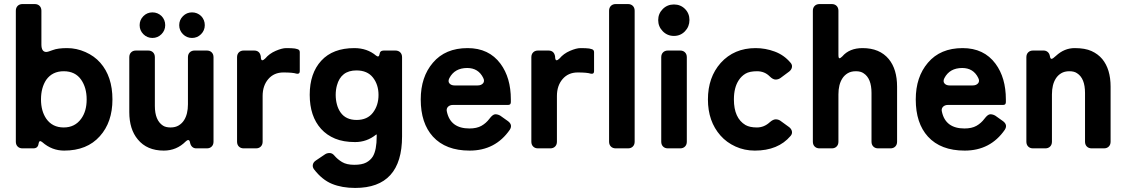

<svg xmlns="http://www.w3.org/2000/svg" viewBox="-20 -731 5551 946"><path d="M296 11Q236 11 189 -30Q173 -44 170 -23Q167 0 144 0H91Q76 0 67 -9Q58 -18 58 -33V-678Q58 -693 67 -702Q76 -711 91 -711H151Q166 -711 175 -702Q184 -693 184 -678V-512Q184 -475 208 -475Q216 -475 240.5 -484.5Q265 -494 311 -494Q357 -494 401 -474.5Q445 -455 474 -422Q534 -354 534 -241Q534 -129 472 -60Q409 11 296 11ZM294 -103Q349 -103 380 -146Q407 -183 407 -241Q407 -299 380 -338Q351 -380 294 -380Q238 -380 208 -338Q182 -299 182 -241Q182 -184 208 -146Q238 -103 294 -103Z M731 -544Q705 -544 686.5 -562.5Q668 -581 668 -607Q668 -633 686.5 -651.5Q705 -670 731 -670Q757 -670 776 -652Q794 -633 794 -607Q794 -581 775.5 -562.5Q757 -544 731 -544ZM926 -544Q900 -544 881.5 -562.5Q863 -581 863 -607Q863 -633 881.5 -651.5Q900 -670 926 -670Q952 -670 971 -652Q989 -633 989 -607Q989 -581 970.5 -562.5Q952 -544 926 -544ZM787 11Q704 11 659 -44Q617 -94 617 -179V-449Q617 -464 626 -473Q635 -482 650 -482H710Q725 -482 734 -473Q743 -464 743 -449V-209Q743 -138 783 -112Q797 -103 820.5 -103Q844 -103 860.5 -113Q877 -123 887 -139Q906 -169 906 -217V-449Q906 -464 915 -473Q924 -482 939 -482H999Q1014 -482 1023 -473Q1032 -464 1032 -449V-33Q1032 -18 1023 -9Q1014 0 999 0H947Q935 0 927 -7.5Q919 -15 916.5 -28Q914 -41 908 -41Q902 -41 895 -34Q850 11 787 11Z M1148 -33V-449Q1148 -464 1157 -473Q1166 -482 1181 -482H1232Q1260 -482 1265 -453V-450Q1266 -434 1272 -434Q1278 -434 1287 -443Q1307 -467 1338.5 -480.5Q1370 -494 1390 -494Q1419 -494 1433 -492L1445 -489Q1457 -486 1457 -474V-380Q1457 -365 1441 -368Q1423 -374 1376.5 -374Q1330 -374 1302 -341.5Q1274 -309 1274 -258V-33Q1274 -18 1265 -9Q1256 0 1241 0H1181Q1166 0 1157 -9Q1148 -18 1148 -33Z M1961 -59Q1961 195 1730 195Q1665 195 1616 175Q1567 155 1527 103Q1519 92 1521.5 80Q1524 68 1536 60L1582 29Q1591 23 1604 23Q1617 23 1627 35Q1643 54 1665.5 67.5Q1688 81 1725.5 81Q1763 81 1784 70Q1805 59 1817 40Q1836 8 1836 -59V-65Q1836 -71 1832 -67Q1787 -31 1729.5 -31Q1672 -31 1631 -48Q1590 -65 1562 -96Q1506 -158 1506 -264Q1506 -370 1563 -432Q1620 -494 1726 -494Q1789 -494 1833 -457Q1847 -446 1850 -464Q1852 -482 1871 -482H1928Q1943 -482 1952 -473Q1961 -464 1961 -449ZM1845 -263Q1845 -314 1817.5 -349Q1790 -384 1736 -384Q1660 -384 1640 -310Q1634 -288 1634 -263.5Q1634 -239 1640 -216.5Q1646 -194 1658 -177Q1684 -140 1737 -140Q1790 -140 1817.5 -176Q1845 -212 1845 -263Z M2492 -92Q2421 11 2294 11Q2176 11 2113 -58Q2053 -124 2053 -241Q2053 -352 2113 -422Q2174 -494 2284 -494Q2389 -494 2446 -417Q2497 -348 2497 -241V-228Q2497 -214 2484 -214H2212Q2196 -214 2187 -204.5Q2178 -195 2182 -180Q2200 -98 2293 -98Q2329 -98 2352 -111Q2375 -124 2391.5 -146Q2408 -168 2420.5 -168Q2433 -168 2445 -161L2483 -134Q2507 -116 2492 -92ZM2220 -310H2333Q2351 -310 2360 -320.5Q2369 -331 2361 -347Q2337 -396 2282 -396Q2220 -396 2194 -346Q2186 -330 2194.5 -320Q2203 -310 2220 -310Z M2598 -33V-449Q2598 -464 2607 -473Q2616 -482 2631 -482H2682Q2710 -482 2715 -453V-450Q2716 -434 2722 -434Q2728 -434 2737 -443Q2757 -467 2788.5 -480.5Q2820 -494 2840 -494Q2869 -494 2883 -492L2895 -489Q2907 -486 2907 -474V-380Q2907 -365 2891 -368Q2873 -374 2826.5 -374Q2780 -374 2752 -341.5Q2724 -309 2724 -258V-33Q2724 -18 2715 -9Q2706 0 2691 0H2631Q2616 0 2607 -9Q2598 -18 2598 -33Z M2981 -33V-678Q2981 -693 2990 -702Q2999 -711 3014 -711H3074Q3089 -711 3098 -702Q3107 -693 3107 -678V-33Q3107 -18 3098 -9Q3089 0 3074 0H3014Q2999 0 2990 -9Q2981 -18 2981 -33Z M3223 -632Q3223 -664 3245.5 -686.5Q3268 -709 3300.5 -709Q3333 -709 3355 -687Q3377 -665 3377 -632.5Q3377 -600 3355 -577Q3333 -554 3300.5 -554Q3268 -554 3245.5 -577Q3223 -600 3223 -632ZM3238 -33V-449Q3238 -464 3247 -473Q3256 -482 3271 -482H3331Q3346 -482 3355 -473Q3364 -464 3364 -449V-33Q3364 -18 3355 -9Q3346 0 3331 0H3271Q3256 0 3247 -9Q3238 -18 3238 -33Z M3875 -61Q3814 11 3699 11Q3648 11 3604 -9Q3560 -29 3530 -63Q3468 -133 3468 -241Q3468 -350 3531 -421Q3597 -494 3703 -494Q3751 -494 3797 -477Q3843 -460 3875 -422Q3884 -412 3882 -400Q3880 -388 3869 -379L3826 -347Q3815 -339 3801.5 -339Q3788 -339 3772 -355Q3747 -380 3710 -380Q3673 -380 3653 -368Q3633 -356 3620 -336Q3596 -300 3596 -241Q3596 -149 3653 -115Q3674 -103 3709.5 -103Q3745 -103 3773 -129Q3789 -143 3802 -143Q3815 -143 3825 -136L3869 -104Q3880 -95 3882 -83Q3884 -71 3875 -61Z M3985 -33V-678Q3985 -693 3994 -702Q4003 -711 4018 -711H4078Q4093 -711 4102 -702Q4111 -693 4111 -678V-461Q4111 -444 4116 -444Q4121 -444 4130 -453Q4165 -494 4230 -494Q4314 -494 4359 -440Q4400 -390 4400 -304V-33Q4400 -18 4391 -9Q4382 0 4367 0H4307Q4292 0 4283 -9Q4274 -18 4274 -33V-273Q4274 -345 4235 -370Q4221 -380 4197 -380Q4173 -380 4156.5 -370Q4140 -360 4130 -344Q4111 -314 4111 -266V-33Q4111 -18 4102 -9Q4093 0 4078 0H4018Q4003 0 3994 -9Q3985 -18 3985 -33Z M4931 -92Q4860 11 4733 11Q4615 11 4552 -58Q4492 -124 4492 -241Q4492 -352 4552 -422Q4613 -494 4723 -494Q4828 -494 4885 -417Q4936 -348 4936 -241V-228Q4936 -214 4923 -214H4651Q4635 -214 4626 -204.5Q4617 -195 4621 -180Q4639 -98 4732 -98Q4768 -98 4791 -111Q4814 -124 4830.5 -146Q4847 -168 4859.5 -168Q4872 -168 4884 -161L4922 -134Q4946 -116 4931 -92ZM4659 -310H4772Q4790 -310 4799 -320.5Q4808 -331 4800 -347Q4776 -396 4721 -396Q4659 -396 4633 -346Q4625 -330 4633.5 -320Q4642 -310 4659 -310Z M5037 -33V-449Q5037 -464 5046 -473Q5055 -482 5070 -482H5122Q5134 -482 5142.5 -474.5Q5151 -467 5153 -454Q5155 -441 5161 -441Q5167 -441 5183 -456Q5224 -494 5275 -494Q5326 -494 5358 -479.5Q5390 -465 5411 -440Q5452 -390 5452 -304V-33Q5452 -18 5443 -9Q5434 0 5419 0H5359Q5344 0 5335 -9Q5326 -18 5326 -33V-273Q5326 -345 5287 -370Q5273 -380 5249 -380Q5225 -380 5208.5 -370Q5192 -360 5182 -344Q5163 -314 5163 -266V-33Q5163 -18 5154 -9Q5145 0 5130 0H5070Q5055 0 5046 -9Q5037 -18 5037 -33Z"/></svg>

Font: Tsunagi Gothic Black
Style: Regular
Weight: 900
Designer: Yoshimichi Ohira
Foundry: Positype
Version: Version 1.001